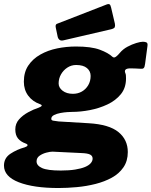

<svg xmlns="http://www.w3.org/2000/svg" viewBox="-70 -772 762 966"><path d="M224 174Q99 174 24.5 145Q-50 116 -50 61Q-50 23 -17.5 1.5Q15 -20 55 -31Q67 -35 68.5 -40.5Q70 -46 59 -50Q34 -59 20.5 -75.5Q7 -92 7 -121Q7 -150 25.5 -171Q44 -192 71.5 -207Q99 -222 124 -230Q137 -235 139.5 -239.5Q142 -244 131 -248Q94 -261 72 -290.5Q50 -320 50 -361Q50 -409 72.5 -442.5Q95 -476 133 -497.5Q171 -519 217.5 -528.5Q264 -538 312 -538Q389 -538 432 -522Q475 -506 496 -486Q504 -479 514.5 -487.5Q525 -496 533 -506Q549 -525 571.5 -537Q594 -549 615.5 -555.5Q637 -562 649 -562Q660 -562 667 -558.5Q674 -555 672 -541L660 -451Q658 -434 653 -429.5Q648 -425 639 -426Q626 -427 609 -427.5Q592 -428 586 -428Q550 -428 561 -403Q563 -399 563.5 -392Q564 -385 564 -377Q564 -330 538 -298Q512 -266 470.5 -246.5Q429 -227 382 -218Q335 -209 293 -209Q286 -209 269.5 -208Q253 -207 234 -203.5Q215 -200 201.5 -193Q188 -186 188 -174Q188 -167 197 -165Q206 -163 225 -161L376 -152Q479 -146 526 -107.5Q573 -69 573 -7Q573 38 551 70Q529 102 492.5 122Q456 142 410.5 153.5Q365 165 316.5 169.5Q268 174 224 174ZM236 86Q278 86 308.5 81Q339 76 358 68Q377 60 386.5 49Q396 38 396 26Q396 12 383 5.5Q370 -1 338 -2L194 -9Q182 -9 163 -4Q144 1 129 11.5Q114 22 114 40Q114 61 141.5 73.5Q169 86 236 86ZM297 -300Q322 -300 342 -311.5Q362 -323 374 -343.5Q386 -364 386 -390Q386 -414 367.5 -429.5Q349 -445 313 -445Q289 -445 269 -432Q249 -419 237 -398Q225 -377 225 -352Q225 -331 245 -315.5Q265 -300 297 -300ZM508 -653Q510 -642 507.5 -635.5Q505 -629 490 -625L249 -569Q236 -566 229 -572Q222 -578 220 -588L211 -631Q207 -648 216 -652L468 -750Q475 -753 480.5 -750.5Q486 -748 489 -734Z"/></svg>

Font: Libre Franklin Thin Black
Style: Italic
Weight: 900
Italic angle: -8°
Version: Version 2.000